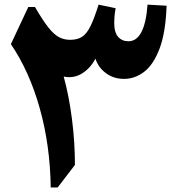

<svg xmlns="http://www.w3.org/2000/svg" viewBox="-20 -832 803 852"><path d="M634.8 -811.5 719.2 -806.6Q715.3 -689 688.5 -617.4Q661.6 -545.9 620.4 -513.9Q579.1 -481.9 530.3 -481.9Q484.4 -481.9 450.4 -507.1Q416.5 -532.2 403.3 -571.8Q382.8 -530.8 345.2 -506.8Q307.6 -482.9 262.7 -492.2Q286.1 -407.2 299.3 -304.2Q312.5 -201.2 312.5 -100.1L235.8 0H205.1Q202.6 -186.5 156.5 -351.1Q110.4 -515.6 28.3 -636.2L105.5 -800.8H135.3Q170.4 -740.2 195.6 -709Q220.7 -677.7 242.9 -666.5Q265.1 -655.3 291 -655.3Q323.7 -655.3 344.5 -668.9Q365.2 -682.6 381.8 -716.6Q398.4 -750.5 417.5 -811.5L493.2 -795.4Q489.7 -777.8 488.3 -760.7Q486.8 -743.7 486.8 -731.9Q486.8 -688 504.2 -668.5Q521.5 -648.9 549.8 -648.9Q622.6 -648.9 634.8 -811.5Z"/></svg>

Font: Pinar-DS1-FD Bold
Style: Regular
Weight: 700
Designer: Amin Abedi
Version: Version 2.000